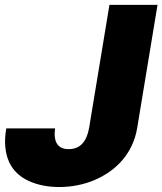

<svg xmlns="http://www.w3.org/2000/svg" viewBox="-21 -747 657 777"><path d="M4.3 -227.3H201.7Q191.1 -143.5 257.1 -143.5Q324.2 -143.5 339.5 -228.7L421.9 -727.3H616.5L534.1 -228.7Q527.7 -190.7 512.3 -158Q496.8 -125.4 474.1 -98.9Q451.3 -72.4 422.6 -52.2Q393.8 -32 361 -18.1Q328.1 -4.3 292.1 2.8Q256 9.9 218.8 9.9Q149.5 9.9 95.5 -14.6Q68.5 -27 48.3 -46Q28.1 -65 16 -91.3Q3.9 -117.5 0.5 -151.5Q-2.8 -185.4 4.3 -227.3Z"/></svg>

Font: Inter P Black
Style: Italic
Weight: 900
Italic angle: -9.40001°
Designer: Rasmus Andersson
Foundry: rsms
Version: Version 3.018;git-588b23468